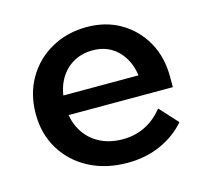

<svg xmlns="http://www.w3.org/2000/svg" viewBox="-83 -609 773 719"><g transform="rotate(-15 303.5 -249.5)"><path d="M490 -151 554 -81Q515 -36 457 -10Q399 16 328 16Q244 16 179.5 -18Q115 -52 78.5 -112Q42 -172 42 -249Q42 -327 77 -387Q112 -447 173 -481Q234 -515 310 -515Q384 -515 441 -481.5Q498 -448 531 -389.5Q564 -331 564 -254V-248H453V-259Q453 -309 434.5 -346.5Q416 -384 384 -404.5Q352 -425 309 -425Q264 -425 229.5 -403.5Q195 -382 176 -343.5Q157 -305 157 -251Q157 -197 179.5 -157Q202 -117 241.5 -95.5Q281 -74 333 -74Q428 -74 490 -151ZM564 -214H120V-290H548L564 -253Z"/></g></svg>

Font: Wix Madefor Display SemiBold
Style: Regular
Weight: 600
Designer: Dalton Maag Ltd
Foundry: Dalton Maag Ltd
Version: Version 3.100